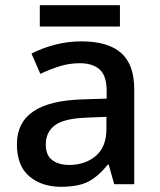

<svg xmlns="http://www.w3.org/2000/svg" viewBox="-20 -708 615 738"><path d="M293 -549Q395 -549 445.5 -504.5Q496 -460 496 -365V0H419L398 -75H394Q359 -31 320.5 -10.5Q282 10 214 10Q141 10 93 -30Q45 -70 45 -154Q45 -236 107 -279Q169 -322 297 -326L390 -329V-358Q390 -417 363 -441Q336 -465 287 -465Q246 -465 208 -453Q170 -441 135 -424L101 -502Q139 -522 189 -535.5Q239 -549 293 -549ZM317 -256Q226 -253 191 -226.5Q156 -200 156 -153Q156 -111 181 -92.5Q206 -74 246 -74Q307 -74 348 -108.5Q389 -143 389 -212V-259ZM441 -688V-606H133V-688Z"/></svg>

Font: Noto Sans Adlam Medium
Style: Regular
Weight: 500
Version: Version 3.001